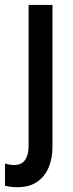

<svg xmlns="http://www.w3.org/2000/svg" viewBox="-38 -549 297 786"><path d="M33.7 217.3Q19.5 217.3 7.1 215.8Q-5.4 214.4 -17.6 211.4V120.1Q-7.8 123.5 1.7 125Q11.2 126.5 21 126.5Q50.3 126.5 64.7 105.7Q79.1 85 79.1 49.3V-528.8H176.8V52.2Q176.8 99.1 161.1 136.5Q145.5 173.8 113.8 195.6Q82 217.3 33.7 217.3Z"/></svg>

Font: Reddit Sans Condensed Medium
Style: Regular
Weight: 500
Designer: Stephen Hutchings
Foundry: Reddit
Version: Version 1.014